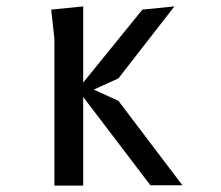

<svg xmlns="http://www.w3.org/2000/svg" viewBox="-20 -580 690 600"><path d="M150 0V-459.5L140 -550L240 -560V-322L425 -550L525 -560L350 -335L273 -300L350 -265L550 -1H450L240 -277V0Z"/></svg>

Font: B612 Mono
Style: Regular
Weight: 400
Version: Version 1.005